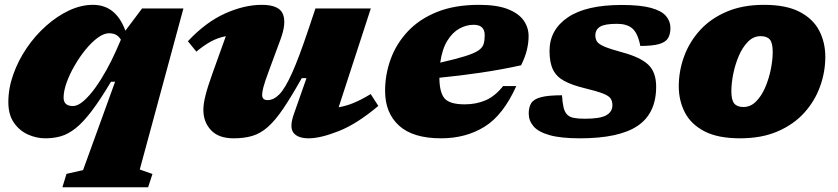

<svg xmlns="http://www.w3.org/2000/svg" viewBox="-20 -557 3467 794"><path d="M323.5 146.5 456 -219H439Q394 -143.5 358.5 -97Q323 -50.5 292.2 -26.2Q261.5 -2 231.5 6.5Q201.5 15 167.5 15Q130 15 95 -1Q60 -17 37.2 -50Q14.5 -83 14.5 -134.5Q14.5 -192 35 -249.5Q55.5 -307 90.5 -358.5Q125.5 -410 170.8 -450.2Q216 -490.5 265.8 -513.8Q315.5 -537 364.5 -537Q459.5 -537 498.5 -430L567.5 -522H738.5L558 144L610.5 162.5L592.5 217.5H238L255 162ZM243 -153.5Q243 -118.5 281.5 -118.5Q302 -118.5 326.2 -139.8Q350.5 -161 374.8 -195Q399 -229 420.8 -268.5Q442.5 -308 458.5 -344L480 -393Q469.5 -409 457.5 -414.2Q445.5 -419.5 431 -419.5Q409.5 -419.5 384.2 -401Q359 -382.5 334.2 -352.2Q309.5 -322 288.8 -286.2Q268 -250.5 255.5 -215.5Q243 -180.5 243 -153.5Z M1195 -84.5 1247.5 -234H1228Q1184 -156 1150.8 -107Q1117.5 -58 1087.2 -31.5Q1057 -5 1023.5 5Q990 15 946 15Q884 15 852.5 -18.8Q821 -52.5 821 -102.5Q821 -126.5 829.5 -161.2Q838 -196 858.5 -253L914 -407.5Q878 -400 850 -384.2Q822 -368.5 792 -343.5L757 -386.5Q830.5 -465 910.2 -501Q990 -537 1062.5 -537Q1133.5 -537 1149.5 -499.8Q1165.5 -462.5 1140 -394L1091 -261.5Q1074.5 -217 1069.2 -196.2Q1064 -175.5 1064 -164.5Q1064 -143 1086.5 -143Q1112 -143 1135.8 -167.5Q1159.5 -192 1188 -255.5Q1216.5 -319 1255.5 -435.5L1284.5 -522H1513.5L1380.5 -113.5Q1413 -119 1444 -132Q1475 -145 1513 -168L1544.5 -119Q1457 -45 1381.2 -15Q1305.5 15 1256.5 15Q1211.5 15 1193.8 -7.8Q1176 -30.5 1195 -84.5Z M2115 -201Q2061 -80.5 1983.5 -32.8Q1906 15 1804 15Q1688 15 1630.2 -37.5Q1572.5 -90 1572.5 -181Q1572.5 -249.5 1595.8 -313Q1619 -376.5 1666.5 -427.2Q1714 -478 1787.2 -507.5Q1860.5 -537 1961 -537Q2034.5 -537 2079.5 -519.5Q2124.5 -502 2145.2 -472.8Q2166 -443.5 2166 -407.5Q2166 -381.5 2159.2 -352Q2152.5 -322.5 2135 -287Q2053 -269 1966.2 -256.2Q1879.5 -243.5 1797 -235.5Q1797.5 -173.5 1819 -149.5Q1840.5 -125.5 1901.5 -125.5Q1950 -125.5 1988.8 -142.5Q2027.5 -159.5 2060.5 -201ZM1938.5 -454.5Q1908.5 -454.5 1879.8 -438.8Q1851 -423 1829.8 -388.5Q1808.5 -354 1800.5 -298Q1866.5 -313 1903.8 -324.8Q1941 -336.5 1958.2 -348.2Q1975.5 -360 1980 -375Q1984.5 -390 1984.5 -411.5Q1984.5 -454.5 1938.5 -454.5Z M2304 -163Q2306 -132.5 2310.5 -113.2Q2315 -94 2325 -83.5Q2335 -73 2352.8 -69.5Q2370.5 -66 2399 -66Q2462.5 -66 2487.5 -80.5Q2512.5 -95 2512.5 -121.5Q2512.5 -139.5 2504.5 -150.5Q2496.5 -161.5 2471.5 -171Q2446.5 -180.5 2395 -193Q2344 -205.5 2312.5 -222.8Q2281 -240 2266.8 -269.2Q2252.5 -298.5 2252.5 -346.5Q2252.5 -433.5 2328 -485Q2403.5 -536.5 2551 -536.5Q2627.5 -536.5 2671.5 -524.5Q2715.5 -512.5 2734 -491Q2752.5 -469.5 2752.5 -441.5Q2752.5 -415.5 2742.5 -399Q2732.5 -382.5 2705.5 -374.8Q2678.5 -367 2628 -367Q2617.5 -421.5 2593 -441Q2571 -458.5 2531.5 -458.5Q2480 -458.5 2461 -446.2Q2442 -434 2442 -410.5Q2442 -395.5 2449.2 -384.8Q2456.5 -374 2480.2 -364Q2504 -354 2553.5 -340.5Q2628 -320.5 2660.8 -289.5Q2693.5 -258.5 2693.5 -198.5Q2693.5 -88.5 2617.2 -36.8Q2541 15 2378 15Q2299 15 2252.5 1.8Q2206 -11.5 2186.2 -34.8Q2166.5 -58 2166.5 -87.5Q2166.5 -114.5 2177.2 -131Q2188 -147.5 2217.8 -155.2Q2247.5 -163 2304 -163Z M3139.5 -537Q3231 -537 3286.8 -508Q3342.5 -479 3367.8 -430.2Q3393 -381.5 3393 -322Q3393 -259 3371.2 -199Q3349.5 -139 3306 -90.8Q3262.5 -42.5 3196.2 -13.8Q3130 15 3040.5 15Q2949 15 2893.2 -14Q2837.5 -43 2812.2 -92Q2787 -141 2787 -200Q2787 -263 2808.8 -323Q2830.5 -383 2874 -431.2Q2917.5 -479.5 2984 -508.2Q3050.5 -537 3139.5 -537ZM3054.5 -114.5Q3084 -114.5 3106.8 -137.5Q3129.5 -160.5 3144.8 -196.2Q3160 -232 3167.8 -271Q3175.5 -310 3175.5 -342Q3175.5 -379 3163.8 -393.2Q3152 -407.5 3125.5 -407.5Q3096 -407.5 3073.2 -384.5Q3050.5 -361.5 3035.2 -325.8Q3020 -290 3012.2 -251Q3004.5 -212 3004.5 -180Q3004.5 -143 3016.5 -128.8Q3028.5 -114.5 3054.5 -114.5Z"/></svg>

Font: Newsreader 6pt ExtraBold
Style: Italic
Weight: 800
Italic angle: -17°
Designer: Hugues Gentile
Foundry: Production Type
Version: Version 1.003; ttfautohint (v1.8.3)